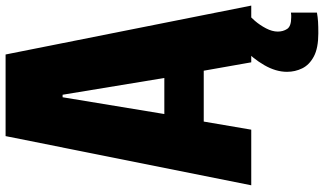

<svg xmlns="http://www.w3.org/2000/svg" viewBox="-256 -610 1159 687"><g transform="rotate(-90 323.5 -266.5)"><path d="M4 53 180 -826H472L647 53H444L414 -117H232L203 53ZM259 -258H388L328 -622H319ZM548 293Q495 293 465 277Q435 261 422.5 235.5Q410 210 410 181Q410 141 434 99.5Q458 58 494 25L621 38Q608 48 592.5 66Q577 84 565.5 106Q554 128 554 148Q554 167 563.5 181.5Q573 196 605 196Q608 196 612.5 196Q617 196 622 195V288Q606 291 589.5 292Q573 293 548 293Z"/></g></svg>

Font: Farlight84_Sys_V01
Style: Bold
Weight: 700
Designer: Monotype Design Team, Nadine Chahine and Nizar Qandah
Foundry: Monotype Imaging Inc.
Version: Version 2.004;October 31, 2024;FontCreator 14.0.0.2814 64-bi